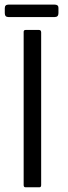

<svg xmlns="http://www.w3.org/2000/svg" viewBox="-27 -794 287 814"><path d="M73.3 -9.2V-658.7Q73.3 -667 81.5 -667H138.3Q147.3 -667 147.5 -656.8V-9.5Q147.5 0 140.3 0H81.3Q73.3 0 73.3 -9.2ZM-6.7 -738.2V-759.5Q-6.7 -774.5 9.5 -774.5H204Q220.8 -774.5 220.8 -761V-738.3Q220.8 -721.7 204.7 -721.7H8.7Q-6.7 -721.7 -6.7 -738.2Z"/></svg>

Font: Vivano Light
Style: Regular
Weight: 300
Designer: Joe Prince, Josias Burgherr
Version: Version 2.064;September 19, 2022;FontCreator 14.0.0.2877 64-